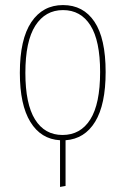

<svg xmlns="http://www.w3.org/2000/svg" viewBox="-20 -549 500 765"><path d="M400.9 -262.2Q400.9 -132.3 359.1 -64Q317.4 4.4 241.2 9.8V191.9L219.2 195.8V9.8Q143.1 5.4 101.1 -63Q59.1 -131.3 59.1 -258.8Q59.1 -392.6 104.7 -460.7Q150.4 -528.8 231 -528.8Q312 -528.8 356.4 -462.4Q400.9 -396 400.9 -262.2ZM229 -11.2Q300.8 -11.2 339.8 -73.2Q378.9 -135.3 378.9 -262.2Q378.9 -386.7 340.3 -447.8Q301.8 -508.8 231 -508.8Q160.6 -508.8 120.8 -446.8Q81.1 -384.8 81.1 -258.8Q81.1 -134.8 119.6 -73Q158.2 -11.2 229 -11.2Z"/></svg>

Font: Fira Sans Compressed Thin
Style: Regular
Weight: 100
Width: 1
Designer: Carrois Corporate & Edenspiekermann AG
Foundry: Carrois Corporate GbR & Edenspiekermann AG
Version: Version 4.203;PS 004.203;hotconv 1.0.88;makeotf.lib2.5.64775